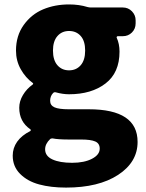

<svg xmlns="http://www.w3.org/2000/svg" viewBox="-20 -600 655 862"><path d="M276.4 242.2Q208 242.2 155.8 228Q103.5 213.9 70.3 180.7Q37.1 147.5 37.1 98.6Q37.1 64.5 57.1 36.1Q77.1 7.8 116.2 -11.7Q118.2 -13.7 118.2 -16.1Q118.2 -18.6 116.2 -19.5Q66.4 -53.7 66.4 -116.2Q66.4 -145.5 83 -173.3Q99.6 -201.2 127 -220.7Q128.9 -222.7 128.9 -224.6Q128.9 -226.6 127 -227.5Q94.7 -251 73.2 -289.1Q51.8 -327.1 51.8 -373Q51.8 -439.5 86.4 -487.8Q121.1 -536.1 173.8 -558.1Q226.6 -580.1 290 -580.1Q335 -580.1 373 -568.4Q380.9 -566.4 387.7 -566.4H531.2Q555.7 -566.4 572.3 -549.3Q588.9 -532.2 588.9 -508.8V-495.1Q588.9 -470.7 572.3 -454.1Q555.7 -437.5 531.2 -437.5H508.8Q505.9 -437.5 504.4 -435.1Q502.9 -432.6 503.9 -430.7Q516.6 -403.3 516.6 -368.2Q516.6 -273.4 453.6 -225.1Q390.6 -176.8 290 -176.8Q261.7 -176.8 230.5 -185.5Q222.7 -187.5 217.8 -181.6Q205.1 -168 205.1 -147.5Q205.1 -127 224.6 -118.2Q244.1 -109.4 289.1 -109.4H378.9Q597.7 -109.4 597.7 37.1Q597.7 127.9 510.3 185.1Q422.9 242.2 276.4 242.2ZM290 -284.2Q322.3 -284.2 342.3 -307.1Q362.3 -330.1 362.3 -373Q362.3 -416 342.3 -438.5Q322.3 -460.9 290 -460.9Q257.8 -460.9 237.8 -438Q217.8 -415 217.8 -373Q217.8 -330.1 237.8 -307.1Q257.8 -284.2 290 -284.2ZM303.7 130.9Q358.4 130.9 393.1 112.8Q427.7 94.7 427.7 67.4Q427.7 43.9 407.7 35.2Q387.7 26.4 344.7 26.4H291Q241.2 26.4 216.8 21.5Q214.8 21.5 213.9 21.5Q208 21.5 205.1 24.4Q182.6 45.9 182.6 70.3Q182.6 100.6 215.3 115.7Q248 130.9 303.7 130.9Z"/></svg>

Font: Gen Jyuu Gothic Heavy
Style: Bold
Weight: 900
Designer: [Source Han Sans]
Ryoko NISHIZUKA  (kana & ideographs); Paul D. Hunt (Latin, Greek & Cyrillic); Wenlong ZHANG  (bopomofo
Version: Version 1.002.20150607